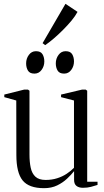

<svg xmlns="http://www.w3.org/2000/svg" viewBox="-20 -973 544 1003"><path d="M413.5 8Q392 8 379.5 -1.8Q367 -11.5 367 -33V-79Q352.5 -60.5 330.5 -39.8Q308.5 -19 278.8 -4.5Q249 10 210 10Q131 10 98.2 -30.5Q65.5 -71 65.5 -163L65 -448L2.5 -465.5V-479L106.5 -505H126L134 -499V-166Q134 -126.5 140.5 -96.5Q147 -66.5 165.2 -49.8Q183.5 -33 218 -33Q251 -33 278.5 -41.8Q306 -50.5 328 -65Q350 -79.5 366.5 -96.5V-448L299 -465.5V-479L409 -505H427.5L435.5 -499V-23.5H489.5V-7Q474 -2 455.5 3Q437 8 413.5 8ZM159.5 -588.5Q135.5 -588.5 126 -604.2Q116.5 -620 116.5 -642Q116.5 -667 130.8 -686.2Q145 -705.5 167.5 -705.5H168.5Q192.5 -705.5 202 -689.8Q211.5 -674 211.5 -652Q211.5 -627 197.2 -607.8Q183 -588.5 160.5 -588.5ZM314.5 -588.5Q290.5 -588.5 281 -604.2Q271.5 -620 271.5 -642Q271.5 -667 285.8 -686.2Q300 -705.5 322.5 -705.5H323.5Q347.5 -705.5 357 -689.8Q366.5 -674 366.5 -652Q366.5 -627 352.2 -607.8Q338 -588.5 315.5 -588.5ZM215.5 -737.5 202.5 -747.5 322 -953 385 -911Q374 -890 353.8 -865.5Q333.5 -841 309.2 -816.8Q285 -792.5 260.8 -771.8Q236.5 -751 216.5 -737.5Z"/></svg>

Font: Merriweather 144pt Light
Style: Regular
Weight: 300
Version: Version 2.100